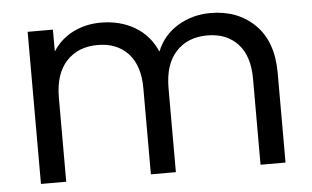

<svg xmlns="http://www.w3.org/2000/svg" viewBox="-44 -623 1118 689"><g transform="rotate(-5 515.0 -279.0)"><path d="M868 0V-310Q868 -392 827.5 -435.5Q787 -479 718 -479Q647 -479 605 -433.5Q563 -388 563 -302V0H473V-310Q473 -392 432.5 -435.5Q392 -479 323 -479Q252 -479 210 -433.5Q168 -388 168 -302V0H77V-548H168V-469Q195 -512 240.5 -535Q286 -558 341 -558Q410 -558 463 -527Q516 -496 542 -436Q565 -494 618 -526Q671 -558 736 -558Q834 -558 896 -497Q958 -436 958 -323V0Z"/></g></svg>

Font: SVN-Poppins
Style: Regular
Weight: 400
Designer: Ninad Kale (Devanagari), Jonny Pinhorn (Latin)
Foundry: Indian Type Foundry
Version: Version 3.002 2017